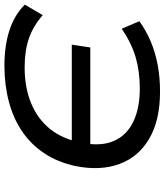

<svg xmlns="http://www.w3.org/2000/svg" viewBox="44 -798 763 892"><g transform="rotate(-90 426.0 -352.5)"><path d="M446 9Q313 9 227.5 -41Q142 -91 109.5 -180Q77 -269 100 -384Q118 -467 159.5 -529Q201 -591 261.5 -632Q322 -673 400 -693.5Q478 -714 566 -714Q659 -714 731 -690.5Q803 -667 850 -619L801 -536Q751 -580 693.5 -600Q636 -620 559 -620Q465 -620 392 -590Q319 -560 272 -501.5Q225 -443 209 -356L192 -401H664L651 -315H175L207 -350Q191 -262 217.5 -203.5Q244 -145 306.5 -115Q369 -85 461 -85Q540 -85 606 -104.5Q672 -124 738 -169L773 -87Q730 -56 679.5 -34.5Q629 -13 570.5 -2Q512 9 446 9Z"/></g></svg>

Font: Nunito Sans 10pt Expanded Medium
Style: Italic
Weight: 500
Width: 7
Italic angle: -9°
Designer: Vernon Adams
Foundry: Vernon Adams
Version: Version 3.101;gftools[0.9.27]